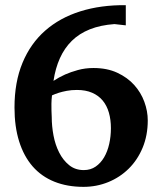

<svg xmlns="http://www.w3.org/2000/svg" viewBox="-20 -707 627 743"><path d="M409.2 -210.9Q409.2 -243.7 401.4 -271Q393.6 -298.3 377.4 -317.9Q361.3 -337.4 336.4 -348.1Q311.5 -358.9 277.8 -358.9Q256.3 -358.9 238.5 -355.5Q220.7 -352.1 208 -348.1Q192.9 -343.3 181.2 -337.9Q179.2 -320.8 179 -305.4Q178.7 -290 179.2 -278.8Q179.7 -265.1 180.2 -253.9Q180.2 -219.2 187 -182.9Q193.8 -146.5 209 -116.7Q224.1 -86.9 247.6 -67.9Q271 -48.8 304.2 -48.8Q330.6 -48.8 350.1 -62.3Q369.6 -75.7 382.8 -98.1Q396 -120.6 402.6 -149.9Q409.2 -179.2 409.2 -210.9ZM551.8 -241.2Q551.8 -183.1 532 -135.5Q512.2 -87.9 478 -54.2Q443.8 -20.5 398.7 -2.2Q353.5 16.1 303.2 16.1Q240.2 16.1 190.4 -3.9Q140.6 -23.9 106.4 -63Q72.3 -102.1 54.2 -159.4Q36.1 -216.8 36.1 -291Q36.1 -389.2 67.1 -463.9Q98.1 -538.6 154.8 -588.4Q211.4 -638.2 290.8 -663.1Q370.1 -688 466.8 -687V-608.9L422.9 -613.8Q368.7 -609.9 327.6 -593.5Q286.6 -577.1 258.1 -549.1Q229.5 -521 211.9 -481.9Q194.3 -442.9 187 -394Q207.5 -407.7 232.4 -418.9Q253.4 -428.2 281.5 -436Q309.6 -443.8 341.8 -443.8Q394.5 -443.8 433.8 -425.5Q473.1 -407.2 499.3 -378.2Q525.4 -349.1 538.6 -313Q551.8 -276.9 551.8 -241.2Z"/></svg>

Font: Charis SIL Eur
Style: Bold
Weight: 700
Foundry: SIL International
Version: Version 5.000